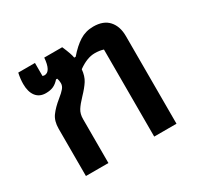

<svg xmlns="http://www.w3.org/2000/svg" viewBox="-120 -667 829 806"><g transform="rotate(-30 294.5 -264.0)"><path d="M80 -229Q80 -266 97 -289.5Q114 -313 145 -338Q165 -354 174.5 -365.5Q184 -377 184 -390Q184 -403 180 -414H174Q161 -399 146 -392Q131 -385 109 -385Q78 -385 61.5 -406.5Q45 -428 45 -466Q45 -490 51 -518H132V-455Q138 -453 141 -453Q172 -453 177 -518H264Q283 -475 286 -455H293Q324 -491 353.5 -509.5Q383 -528 420 -528Q469 -528 494 -500Q519 -472 519 -425V0H411V-422Q393 -428 369 -428Q332 -428 289 -397Q286 -365 272.5 -344Q259 -323 234 -297Q211 -273 200 -255.5Q189 -238 189 -213V0H80Z"/></g></svg>

Font: Athiti SemiBold
Style: Regular
Weight: 600
Designer: CadsonDemak Team
Foundry: CadsonDemak
Version: Version 1.033